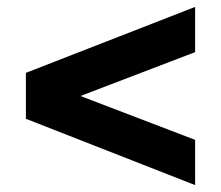

<svg xmlns="http://www.w3.org/2000/svg" viewBox="-20 -565 640 556"><path d="M545 -29 55 -221V-354L545 -545V-414L213 -287L545 -160Z"/></svg>

Font: Mulish Black
Style: Regular
Weight: 900
Designer: Vernon Adams
Foundry: Vernon Adams
Version: Version 3.603; ttfautohint (v1.8.3)